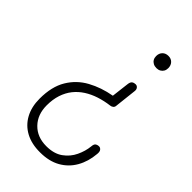

<svg xmlns="http://www.w3.org/2000/svg" viewBox="-291 -892 1212 1212"><g transform="rotate(45 315.0 -286.0)"><path d="M317 215.5Q241.5 216 187.5 187Q133.5 158 104.2 104.2Q75 50.5 75 -22.5Q75 -130 116.8 -199.5Q158.5 -269 229.8 -308Q301 -347 389 -362.5L403 -479Q405.5 -501.5 416 -508.5Q426.5 -515.5 440 -515.5Q448.5 -515.5 454.5 -511Q460.5 -506.5 463.8 -499.2Q467 -492 466 -482.5L449 -331Q448 -320.5 439.8 -314Q431.5 -307.5 421 -306.5Q373 -300.5 330 -286.5Q287 -272.5 251.5 -249.8Q216 -227 190.2 -194.8Q164.5 -162.5 150.5 -120Q136.5 -77.5 136.5 -24Q136.5 58 186 109Q235.5 160 317 160Q385 160 427.8 129.2Q470.5 98.5 492.2 52.5Q514 6.5 518.5 -39Q520 -61 529.8 -68Q539.5 -75 554 -75Q564.5 -75 573 -65Q581.5 -55 579 -32.5Q573 40 541 96Q509 152 452.8 183.8Q396.5 215.5 317 215.5ZM460 -680Q443.5 -680 431 -686.8Q418.5 -693.5 411.8 -705.2Q405 -717 405 -732.5Q405 -757.5 420 -773Q435 -788.5 460 -788.5Q484 -788.5 498.8 -773Q513.5 -757.5 513.5 -732.5Q513.5 -717 506.8 -705.2Q500 -693.5 488 -686.8Q476 -680 460 -680Z"/></g></svg>

Font: Edu SA Hand Cursive
Style: Regular
Weight: 400
Designer: Tina and Corey Anderson, Eben Sorkin, Mirko Velimirovic
Foundry: Google for Education
Version: Version 2.000